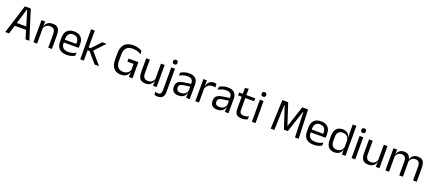

<svg xmlns="http://www.w3.org/2000/svg" viewBox="106 -2238 8955 3983"><g transform="rotate(20 4583.5 -246.0)"><path d="M24.7 0 224.7 -639H355.7L556 0H471.9L296.6 -583H283.9L108.7 0ZM144.3 -188.7V-257.6H435.5V-188.7Z M973 0V-303.7Q973 -343 962.2 -371.5Q951.5 -399.9 927.2 -415.7Q902.8 -431.4 861.1 -431.4Q822.6 -431.4 794.3 -417Q766 -402.5 748.5 -377.8Q731 -353 724 -321.5L709.5 -378.9H727.2Q734.8 -412.1 754.8 -439.3Q774.8 -466.5 808.6 -482.7Q842.4 -498.9 891.5 -498.9Q949.7 -498.9 985.2 -477.1Q1020.8 -455.2 1037.3 -413.8Q1053.9 -372.3 1053.9 -312.6V0ZM646.6 0V-488.2H727.5L723.9 -371.1L727.5 -366.3V0Z M1384.6 11.1Q1273.1 11.1 1216.5 -43.4Q1159.9 -97.8 1159.9 -199.7V-286.6Q1159.9 -389.4 1212.6 -445.1Q1265.2 -500.9 1366 -500.9Q1433.9 -500.9 1479.6 -475.7Q1525.2 -450.4 1548.2 -403.9Q1571.1 -357.4 1571.1 -293V-274.8Q1571.1 -259.1 1569.9 -243Q1568.7 -226.9 1566.5 -211.4H1492.2Q1493 -235.6 1493.2 -257.1Q1493.4 -278.6 1493.4 -296.4Q1493.4 -341 1479.1 -371.8Q1464.9 -402.6 1436.7 -418.8Q1408.4 -435 1366 -435Q1302.9 -435 1271.5 -398.5Q1240.1 -362.1 1240.1 -294.1V-247.4L1240.5 -237.5V-190.8Q1240.5 -160.4 1249.5 -135.9Q1258.5 -111.3 1277.6 -93.8Q1296.8 -76.2 1326.5 -66.8Q1356.3 -57.5 1397.7 -57.5Q1444.8 -57.5 1485.8 -70Q1526.8 -82.6 1562.9 -104.2L1555.3 -34Q1523.1 -13.5 1479.9 -1.2Q1436.8 11.1 1384.6 11.1ZM1202.6 -211.4V-272.7H1549.4V-211.4Z M1996.2 0 1802.8 -227.4H1751.5V-290.7H1803.2L1988.2 -488.2H2083.8L1862.6 -252.4V-271.8L2092.8 0ZM1679.1 0V-662.5H1759.6V0Z M2581.3 12.1Q2509 12.1 2460 -17.1Q2411 -46.4 2386.3 -102.3Q2361.6 -158.3 2361.6 -237.8V-388.9Q2361.6 -515 2426.3 -582.9Q2491.1 -650.7 2616.6 -650.7Q2661.6 -650.7 2698.3 -643.3Q2735 -635.8 2763.6 -624.1Q2792.2 -612.4 2812.3 -599.5L2820 -524.7Q2785.7 -546.4 2738.8 -562.9Q2691.9 -579.4 2630.6 -579.4Q2537.5 -579.4 2491.7 -530Q2445.9 -480.6 2445.9 -387.3V-238.3Q2445.9 -152.4 2486.1 -105.8Q2526.3 -59.2 2607.2 -59.2Q2647.9 -59.2 2677.3 -73Q2706.7 -86.8 2725.4 -109.9Q2744.1 -133 2752.3 -160.6V-318.1L2765.8 -288.5H2615.7V-357.3H2833.4V-105.1L2752 -105.7Q2744 -74.6 2724.4 -47.6Q2704.8 -20.6 2670 -4.2Q2635.2 12.1 2581.3 12.1ZM2756.2 -132.1H2833.4V0H2752.3Z M3039.2 -488.2V-184.5Q3039.2 -145.8 3049.9 -117Q3060.6 -88.3 3085.1 -72.6Q3109.7 -56.8 3151 -56.8Q3190 -56.8 3218.1 -71.3Q3246.2 -85.7 3263.9 -110.7Q3281.6 -135.6 3288.1 -166.8L3302.6 -109.3H3285Q3277.3 -76.7 3257.3 -49.2Q3237.3 -21.8 3203.6 -5.6Q3169.9 10.7 3120.6 10.7Q3062.9 10.7 3027.1 -11.2Q2991.3 -33 2974.8 -74.7Q2958.3 -116.3 2958.3 -175.7V-488.2ZM3365.5 -488.2V0H3284.6L3288.2 -117.2L3284.6 -121.9V-488.2Z M3511.9 -66.7V-488.2H3592.8V-66.7ZM3552.4 -568.2Q3527.4 -568.2 3515 -581.2Q3502.7 -594.3 3502.7 -617.7V-620.2Q3502.7 -643.5 3515 -656.6Q3527.4 -669.6 3552.4 -669.6Q3577.4 -669.6 3589.8 -656.6Q3602.1 -643.5 3602.1 -620.2V-617.7Q3602.1 -593.9 3589.8 -581Q3577.4 -568.2 3552.4 -568.2ZM3452.1 178.6Q3430.8 178.6 3411.7 174.9Q3392.6 171.1 3379.2 165.8L3372.2 99.1Q3386.2 105.4 3401.5 108.7Q3416.7 112 3433.3 112Q3478.3 112 3495.1 87.8Q3511.9 63.5 3511.9 18V-136.4H3592.8V22.1Q3592.8 70.8 3579.2 106Q3565.6 141.1 3534.7 159.8Q3503.8 178.6 3452.1 178.6Z M4015.9 0 4019.5 -118.6 4016.4 -131.1V-286.5L4016.8 -314.9Q4016.8 -374.3 3986.7 -403Q3956.5 -431.7 3890.9 -431.7Q3838.7 -431.7 3794.9 -416.5Q3751.1 -401.3 3716.9 -381.5L3724.5 -450.4Q3743.6 -462 3769.9 -473.3Q3796.2 -484.7 3829.8 -492Q3863.4 -499.3 3903.8 -499.3Q3956.3 -499.3 3993.1 -486.6Q4029.9 -473.9 4052.7 -449.9Q4075.5 -425.8 4086 -392Q4096.5 -358.1 4096.5 -316.2V0ZM3847.9 10.7Q3775.4 10.7 3736.8 -24.6Q3698.1 -60 3698.1 -125.7V-140Q3698.1 -207.4 3739.8 -240.7Q3781.5 -274.1 3872.7 -286.9L4027 -309.2L4031.4 -249.8L3882.5 -228.6Q3826.7 -220.7 3802.7 -201.4Q3778.6 -182 3778.6 -144.5V-136.6Q3778.6 -97.9 3802.4 -77.4Q3826.2 -56.8 3873.6 -56.8Q3915.4 -56.8 3945.4 -71.4Q3975.4 -86 3993.9 -110.5Q4012.5 -135.1 4019 -165.2L4031.7 -109.8H4016.2Q4009.1 -77.8 3989.8 -50.3Q3970.6 -22.8 3936 -6.1Q3901.4 10.7 3847.9 10.7Z M4297.7 -298.3 4279.2 -360.9 4299.2 -361.9Q4314.9 -424 4353.9 -459.8Q4392.9 -495.6 4457.4 -495.6Q4473.7 -495.6 4486.4 -493.1Q4499.1 -490.6 4508.9 -487.2L4513.9 -408.3Q4501.7 -412.7 4486.3 -415.2Q4470.9 -417.7 4452.7 -417.7Q4397.5 -417.7 4356.7 -387.1Q4316 -356.6 4297.7 -298.3ZM4220.6 0V-488.2H4299.5L4295.5 -344L4301.5 -338V0Z M4871.4 0 4875 -118.6 4871.9 -131.1V-286.5L4872.3 -314.9Q4872.3 -374.3 4842.2 -403Q4812 -431.7 4746.4 -431.7Q4694.2 -431.7 4650.4 -416.5Q4606.6 -401.3 4572.4 -381.5L4580 -450.4Q4599.1 -462 4625.4 -473.3Q4651.7 -484.7 4685.3 -492Q4718.9 -499.3 4759.3 -499.3Q4811.8 -499.3 4848.6 -486.6Q4885.4 -473.9 4908.2 -449.9Q4931 -425.8 4941.5 -392Q4952 -358.1 4952 -316.2V0ZM4703.4 10.7Q4630.9 10.7 4592.3 -24.6Q4553.6 -60 4553.6 -125.7V-140Q4553.6 -207.4 4595.3 -240.7Q4637 -274.1 4728.2 -286.9L4882.5 -309.2L4886.9 -249.8L4738 -228.6Q4682.2 -220.7 4658.2 -201.4Q4634.1 -182 4634.1 -144.5V-136.6Q4634.1 -97.9 4657.9 -77.4Q4681.7 -56.8 4729.1 -56.8Q4770.9 -56.8 4800.9 -71.4Q4830.9 -86 4849.4 -110.5Q4868 -135.1 4874.5 -165.2L4887.2 -109.8H4871.7Q4864.6 -77.8 4845.3 -50.3Q4826.1 -22.8 4791.5 -6.1Q4756.9 10.7 4703.4 10.7Z M5248.9 9.8Q5192.5 9.8 5158.1 -7.2Q5123.7 -24.2 5108 -58.6Q5092.3 -93 5092.3 -144.6V-452.3H5172.4V-153.9Q5172.4 -105.9 5194.4 -83.3Q5216.4 -60.7 5268.6 -60.7Q5298 -60.7 5325.3 -67.1Q5352.6 -73.5 5376.3 -85.5L5369.1 -16.1Q5345.3 -3.9 5313.9 3Q5282.4 9.8 5248.9 9.8ZM5012.6 -416.2V-480.8H5371.4L5364.2 -416.2ZM5093.1 -473.1 5092.7 -610.1 5173.8 -620.7 5170.4 -473.1Z M5468.7 0V-488.2H5549.6V0ZM5509.2 -568.2Q5484.2 -568.2 5471.8 -581.2Q5459.4 -594.3 5459.4 -617.7V-620.2Q5459.4 -643.5 5471.8 -656.6Q5484.2 -669.6 5509.2 -669.6Q5534.2 -669.6 5546.5 -656.6Q5558.9 -643.5 5558.9 -620.2V-617.7Q5558.9 -593.9 5546.5 -581Q5534.2 -568.2 5509.2 -568.2Z M5884.3 0 5909 -639H6037.7L6189.2 -176.9H6196.1L6347.6 -639H6476.5L6501.1 0H6420.3L6411.3 -269.6L6402.8 -552.6H6394.1L6236 -73.7H6149.3L5991.3 -552.6H5982.6L5973.7 -269.1L5965.1 0Z M6835.6 11.1Q6724.1 11.1 6667.5 -43.4Q6610.9 -97.8 6610.9 -199.7V-286.6Q6610.9 -389.4 6663.6 -445.1Q6716.2 -500.9 6817 -500.9Q6884.9 -500.9 6930.6 -475.7Q6976.2 -450.4 6999.2 -403.9Q7022.1 -357.4 7022.1 -293V-274.8Q7022.1 -259.1 7020.9 -243Q7019.7 -226.9 7017.5 -211.4H6943.2Q6944 -235.6 6944.2 -257.1Q6944.4 -278.6 6944.4 -296.4Q6944.4 -341 6930.1 -371.8Q6915.9 -402.6 6887.7 -418.8Q6859.4 -435 6817 -435Q6753.9 -435 6722.5 -398.5Q6691.1 -362.1 6691.1 -294.1V-247.4L6691.5 -237.5V-190.8Q6691.5 -160.4 6700.5 -135.9Q6709.5 -111.3 6728.6 -93.8Q6747.8 -76.2 6777.5 -66.8Q6807.3 -57.5 6848.7 -57.5Q6895.8 -57.5 6936.8 -70Q6977.8 -82.6 7013.9 -104.2L7006.3 -34Q6974.1 -13.5 6930.9 -1.2Q6887.8 11.1 6835.6 11.1ZM6653.6 -211.4V-272.7H7000.4V-211.4Z M7291.4 10.7Q7203.6 10.7 7157.5 -43.9Q7111.3 -98.6 7111.3 -202.9V-283.6Q7111.3 -388.7 7157.9 -443.8Q7204.5 -498.9 7294.9 -498.9Q7339.8 -498.9 7372.9 -483.7Q7406 -468.5 7426.5 -440.9Q7447 -413.4 7453.8 -375.9H7480.6L7456.7 -301.3Q7454.8 -344.6 7437.1 -373.8Q7419.3 -403 7389.1 -418Q7359 -433 7319.8 -433Q7258.2 -433 7225.4 -397.1Q7192.6 -361.2 7192.6 -291.1V-197.8Q7192.6 -128.8 7225.2 -92.8Q7257.8 -56.8 7320.1 -56.8Q7357.2 -56.8 7385.6 -71.2Q7414.1 -85.6 7432.9 -110.8Q7451.7 -136 7458.3 -168L7478.3 -109.9H7454.7Q7447.5 -76.8 7427.8 -49.3Q7408.1 -21.8 7374.7 -5.6Q7341.3 10.7 7291.4 10.7ZM7454.4 0 7458.1 -117.9 7456.7 -143.9V-348.1L7457.2 -365L7454.8 -503.5V-662.5H7535.3V0Z M7669.2 0V-488.2H7750.1V0ZM7709.7 -568.2Q7684.7 -568.2 7672.3 -581.2Q7659.9 -594.3 7659.9 -617.7V-620.2Q7659.9 -643.5 7672.3 -656.6Q7684.7 -669.6 7709.7 -669.6Q7734.7 -669.6 7747 -656.6Q7759.4 -643.5 7759.4 -620.2V-617.7Q7759.4 -593.9 7747 -581Q7734.7 -568.2 7709.7 -568.2Z M7958.7 -488.2V-184.5Q7958.7 -145.8 7969.4 -117Q7980.1 -88.3 8004.6 -72.6Q8029.2 -56.8 8070.5 -56.8Q8109.5 -56.8 8137.6 -71.3Q8165.7 -85.7 8183.4 -110.7Q8201.1 -135.6 8207.6 -166.8L8222.1 -109.3H8204.5Q8196.8 -76.7 8176.8 -49.2Q8156.8 -21.8 8123.1 -5.6Q8089.4 10.7 8040.1 10.7Q7982.4 10.7 7946.6 -11.2Q7910.8 -33 7894.3 -74.7Q7877.8 -116.3 7877.8 -175.7V-488.2ZM8285 -488.2V0H8204.1L8207.7 -117.2L8204.1 -121.9V-488.2Z M9026.4 0V-305.7Q9026.4 -344.2 9016.7 -372.4Q9007.1 -400.7 8984.9 -416.1Q8962.7 -431.4 8925.1 -431.4Q8889.6 -431.4 8863.5 -417.1Q8837.4 -402.7 8821.4 -378.3Q8805.4 -353.9 8799 -322.9L8786.5 -380.5H8796.6Q8804.6 -411.8 8823.7 -438.8Q8842.7 -465.9 8875.1 -482.4Q8907.4 -498.9 8955.5 -498.9Q9009.9 -498.9 9043.2 -477.5Q9076.6 -456 9092 -414.7Q9107.3 -373.5 9107.3 -314.5V0ZM8417.1 0V-488.2H8498L8494.4 -370.8L8498 -366.1V0ZM8721.9 0V-305.6Q8721.9 -344.1 8712.3 -372.4Q8702.6 -400.7 8680.5 -416.1Q8658.4 -431.4 8620.8 -431.4Q8585 -431.4 8559 -417Q8532.9 -402.5 8516.9 -377.8Q8501 -353 8494.5 -321.5L8479.7 -378.9H8497.7Q8504.9 -412.1 8523.5 -439.3Q8542.2 -466.5 8573.7 -482.7Q8605.3 -498.9 8650.9 -498.9Q8718.6 -498.9 8753.7 -464.1Q8788.9 -429.2 8798 -361.9Q8800.3 -352 8801.4 -340.3Q8802.5 -328.6 8802.5 -317.1V0Z"/></g></svg>

Font: Anek Gujarati Medium
Style: Regular
Weight: 500
Designer: Mrunmayee Ghaisas (Gujarati), Yesha Goshar (Latin)
Foundry: Ek Type
Version: Version 1.003